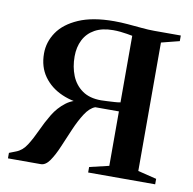

<svg xmlns="http://www.w3.org/2000/svg" viewBox="-64 -575 641 639"><g transform="rotate(10 257.0 -255.5)"><path d="M3 0V-18.5L26 -27.5Q47 -35.5 61.2 -58Q75.5 -80.5 88.5 -109.2Q101.5 -138 118 -165.5Q134.5 -193 159.5 -212Q184.5 -231 222.5 -233.5L232 -221Q184.5 -221.5 145.5 -238.5Q106.5 -255.5 83.5 -287.5Q60.5 -319.5 60.5 -365Q60.5 -403.5 83 -436.8Q105.5 -470 152.5 -490.5Q199.5 -511 272.5 -511Q294.5 -511 318.2 -509Q342 -507 365.5 -504.8Q389 -502.5 409 -502.5H498.5V-483.5L437.5 -468V-34L500.5 -18.5V0H274V-18.5L339.5 -34V-218H259.5Q241 -211 225.5 -187Q210 -163 196.5 -131.5Q183 -100 170.2 -69.8Q157.5 -39.5 143.8 -19.8Q130 0 114 0ZM274.5 -244Q283 -244 295.5 -244.8Q308 -245.5 320.2 -246.2Q332.5 -247 339.5 -248.5V-473.5Q331.5 -475 321 -476.8Q310.5 -478.5 298.5 -479.8Q286.5 -481 274 -481Q237 -481 212.2 -467.2Q187.5 -453.5 175 -429Q162.5 -404.5 162.5 -372.5Q162.5 -337.5 174.2 -308.2Q186 -279 210.8 -261.5Q235.5 -244 274.5 -244Z"/></g></svg>

Font: Merriweather 144pt
Style: Regular
Weight: 400
Version: Version 2.100